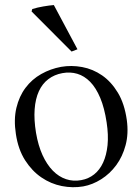

<svg xmlns="http://www.w3.org/2000/svg" viewBox="-20 -748 569 778"><path d="M110.8 -711.4Q131.3 -717.8 155.5 -721.9Q179.7 -726.1 198.2 -727.5L293.9 -548.3L270 -539.1L107.9 -701.7ZM493.7 -262.7Q501.5 -206.5 489 -159.9Q476.6 -113.3 450.9 -78.6Q425.3 -43.9 390.1 -21.7Q355 0.5 317.4 7.3Q274.9 14.6 230.5 5.9Q186 -2.9 147.7 -29.1Q109.4 -55.2 81.5 -98.9Q53.7 -142.6 44.4 -204.6Q35.2 -263.7 46.4 -310.8Q57.6 -357.9 83.5 -392.3Q109.4 -426.8 147 -448Q184.6 -469.2 227.5 -477.1Q269.5 -484.4 313 -476.3Q356.4 -468.3 393.6 -442.6Q430.7 -417 457.5 -372.6Q484.4 -328.1 493.7 -262.7ZM309.1 -18.1Q338.9 -23.4 361.6 -41.5Q384.3 -59.6 397.9 -89.4Q411.6 -119.1 415.8 -159.9Q419.9 -200.7 412.1 -252Q403.3 -310.5 386.2 -351.3Q369.1 -392.1 345.5 -416.3Q321.8 -440.4 293.2 -449Q264.6 -457.5 232.9 -451.7Q200.2 -445.8 175.8 -427.2Q151.4 -408.7 137.5 -378.2Q123.5 -347.7 120.4 -305.4Q117.2 -263.2 126 -209.5Q134.8 -158.2 152.3 -119.6Q169.9 -81.1 194.1 -56.4Q218.3 -31.7 247.6 -22Q276.9 -12.2 309.1 -18.1Z"/></svg>

Font: Varendra
Style: Regular
Weight: 400
Designer: Jacob Thomas
Foundry: Bangla Type Foundry
Version: Version 1.008